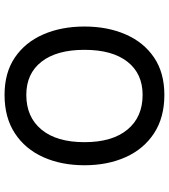

<svg xmlns="http://www.w3.org/2000/svg" viewBox="32 -782 760 865"><g transform="rotate(-90 412.5 -350.0)"><path d="M417 10Q315 10 244 -36.5Q173 -83 136.5 -164.5Q100 -246 100 -350Q100 -454 136.5 -535.5Q173 -617 244 -663.5Q315 -710 417 -710Q517 -710 585.5 -663.5Q654 -617 689.5 -535.5Q725 -454 725 -350Q725 -246 689.5 -164.5Q654 -83 585.5 -36.5Q517 10 417 10ZM417 -88Q513 -88 566.5 -156.5Q620 -225 620 -350Q620 -475 566.5 -543.5Q513 -612 417 -612Q317 -612 260.5 -543.5Q204 -475 204 -350Q204 -225 260.5 -156.5Q317 -88 417 -88Z"/></g></svg>

Font: Lexend Zetta
Style: Regular
Weight: 400
Designer: Bonnie Shaver-Troup, Thomas Jockin
Foundry: Lexend
Version: Version 1.007